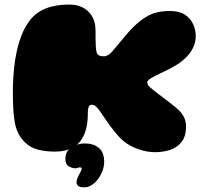

<svg xmlns="http://www.w3.org/2000/svg" viewBox="-20 -638 858 822"><path d="M215 11Q138 11 100.5 -17Q63 -45 48.5 -92Q44.5 -105.5 41.8 -123.8Q39 -142 37.5 -162.5Q36 -183 35.5 -203.5Q35 -224 35 -242Q35 -296 41 -352Q47 -408 62.2 -458.5Q77.5 -509 104 -546Q131 -583.5 174 -601Q217 -618.5 275.5 -618.5Q328 -618.5 358.5 -588.2Q389 -558 389 -507.5Q389 -485.5 389.2 -469.5Q389.5 -453.5 390 -442.8Q390.5 -432 391.5 -425.2Q392.5 -418.5 393.5 -414.8Q394.5 -411 395.5 -409Q399.5 -402.5 406 -399.8Q412.5 -397 426.5 -397Q434 -397 444.2 -403.2Q454.5 -409.5 466 -424Q488 -451 517 -485.2Q546 -519.5 570 -540Q603 -568 633.5 -579.5Q664 -591 708 -591Q747.5 -591 771.5 -575.2Q795.5 -559.5 806.8 -534.8Q818 -510 818 -483.5Q818 -469.5 814.8 -456.2Q811.5 -443 805.2 -430.8Q799 -418.5 789.8 -406.8Q780.5 -395 768 -384Q755.5 -373 740.2 -363Q725 -353 706.8 -343.8Q688.5 -334.5 667.5 -324.5Q638.5 -311 624.5 -302Q610.5 -293 610.5 -285.5Q610.5 -278 615.2 -271.8Q620 -265.5 635 -253.5Q644 -246.5 655.5 -237.5Q667 -228.5 679.8 -219Q692.5 -209.5 704.5 -200.2Q716.5 -191 726.2 -183.2Q736 -175.5 741.5 -170Q759 -154 767.8 -136.2Q776.5 -118.5 776.5 -96Q776.5 -56.5 759 -32.5Q741.5 -8.5 711.5 2.5Q681.5 13.5 643.5 13.5Q611.5 13.5 579.8 3.2Q548 -7 523 -23.5Q509.5 -32.5 496.8 -45.2Q484 -58 472.2 -72.2Q460.5 -86.5 450.8 -100Q441 -113.5 434 -124Q416.5 -150.5 406.2 -164.5Q396 -178.5 388.5 -184Q381 -189.5 372.5 -189.5Q363.5 -189.5 359.8 -180.8Q356 -172 356 -159Q356 -155 356 -150.2Q356 -145.5 355.8 -140.5Q355.5 -135.5 355.2 -130.2Q355 -125 354.5 -119.5Q354 -114 353 -108.5Q344.5 -49 310 -19Q275.5 11 215 11ZM341.5 164Q321 164 314.2 157.8Q307.5 151.5 307.5 142.5Q307.5 135.5 310.8 126.8Q314 118 318.5 110Q323.5 101.5 326.5 94.5Q329.5 87.5 329.5 84Q329.5 81.5 328 80Q326.5 78.5 322.5 78.5Q318 78.5 313.2 80.5Q308.5 82.5 302.5 82.5Q289.5 82.5 274.8 74.2Q260 66 260 42Q260 8.5 286.8 -7.8Q313.5 -24 342.5 -24Q380.5 -24 403.2 -4.8Q426 14.5 426 55Q426 76.5 417.2 97.5Q408.5 118.5 395 134.5Q384 147.5 370 155.8Q356 164 341.5 164Z"/></svg>

Font: Gluten Black
Style: Regular
Weight: 900
Designer: Tyler Finck
Foundry: Etcetera Type Company
Version: Version 1.300